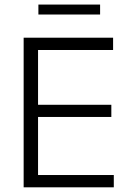

<svg xmlns="http://www.w3.org/2000/svg" viewBox="-20 -800 558 820"><path d="M81 0V-639H142.5V0ZM100 0V-52.5H466V0ZM116 -300.5V-352.5H455.5V-300.5ZM99 -586.5V-639H463V-586.5ZM144 -738V-780.5H407.5V-738Z"/></svg>

Font: Anek Latin Medium Light
Style: Regular
Weight: 300
Version: Version 1.003